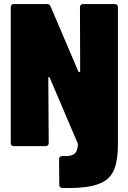

<svg xmlns="http://www.w3.org/2000/svg" viewBox="-20 -720 633 946"><path d="M374 -685 375 -371C375 -367 373 -365 371 -365C369 -365 366 -366 365 -370L229 -689C226 -697 220 -700 212 -700H48C39 -700 33 -694 33 -685V-15C33 -6 39 0 48 0H205C214 0 220 -6 220 -15L218 -336C218 -342 223 -343 225 -337L362 -16C363 -14 364 -11 364 -8C361 34 348 52 287 49C277 49 271 54 271 64L272 191C272 200 277 206 287 206C519 212 557 150 561 0V-685C561 -694 555 -700 546 -700H389C380 -700 374 -694 374 -685Z"/></svg>

Font: Barlow Semi Condensed Black
Style: Regular
Weight: 900
Width: 4
Designer: Jeremy Tribby
Foundry: Tribby Type
Version: Version 1.408;PS 001.408;hotconv 1.0.88;makeotf.lib2.5.64775